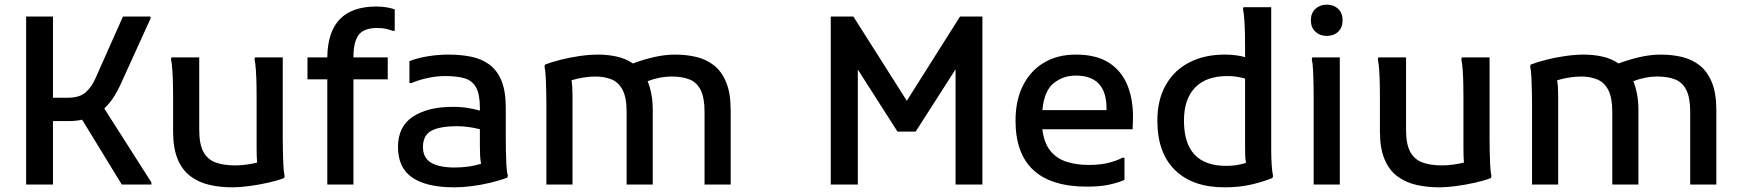

<svg xmlns="http://www.w3.org/2000/svg" viewBox="-20 -791 7464 823"><path d="M92 0V-720H207V-372H270Q321 -372 347 -395Q373 -418 389 -455L507 -720H625V-711L494 -423Q481 -395 464.5 -370.5Q448 -346 427 -326L629 -9V0H502L332 -278Q305 -272 276 -272H207V0Z M977 12Q924 12 878 1.5Q832 -9 796.5 -35.5Q761 -62 741.5 -109Q722 -156 722 -227V-374Q722 -394 721.5 -425.5Q721 -457 719 -488Q717 -519 713 -537L715 -545H834V-235Q834 -173 852 -140Q870 -107 904.5 -94.5Q939 -82 988 -82Q1012 -82 1036.5 -85.5Q1061 -89 1082 -94Q1081 -107 1080.5 -123Q1080 -139 1080 -156V-374Q1080 -394 1079.5 -425.5Q1079 -457 1077 -488Q1075 -519 1071 -537L1073 -545H1192V-199Q1192 -179 1192.5 -147.5Q1193 -116 1194.5 -85Q1196 -54 1200 -36L1198 -28Q1170 -17 1130 -8Q1090 1 1049 6.5Q1008 12 977 12Z M1383 0V-451H1298V-545H1383Q1385 -763 1593 -763Q1618 -763 1637.5 -759.5Q1657 -756 1672 -751V-659H1663Q1649 -664 1634.5 -667.5Q1620 -671 1597 -671Q1539 -671 1517 -641Q1495 -611 1495 -545H1642V-451H1495V0Z M1928 12Q1808 12 1747 -30Q1686 -72 1686 -161Q1686 -249 1750 -291Q1814 -333 1921 -333Q1958 -333 1986.5 -328Q2015 -323 2037 -317V-329Q2037 -387 2020.5 -416.5Q2004 -446 1971 -455.5Q1938 -465 1888 -465Q1848 -465 1808 -455.5Q1768 -446 1744 -435H1735V-529Q1771 -543 1815.5 -550Q1860 -557 1902 -557Q1954 -557 1999 -548Q2044 -539 2077.5 -514.5Q2111 -490 2129.5 -445Q2148 -400 2148 -329V-200Q2148 -180 2148.5 -148Q2149 -116 2150.5 -85.5Q2152 -55 2157 -37L2154 -29Q2121 -17 2081 -7.5Q2041 2 2001 7Q1961 12 1928 12ZM1793 -161Q1793 -114 1828 -93.5Q1863 -73 1929 -73Q1991 -73 2042 -89Q2039 -105 2038 -123.5Q2037 -142 2037 -167V-237Q2015 -243 1989 -246.5Q1963 -250 1940 -250Q1865 -250 1829 -230.5Q1793 -211 1793 -161Z M2322 0V-343Q2322 -363 2321.5 -394.5Q2321 -426 2319.5 -457Q2318 -488 2314 -506L2316 -514Q2344 -525 2383.5 -535Q2423 -545 2465.5 -551Q2508 -557 2544 -557Q2585 -557 2623.5 -548.5Q2662 -540 2693 -519Q2738 -536 2784.5 -546.5Q2831 -557 2874 -557Q2923 -557 2966 -546.5Q3009 -536 3041.5 -510Q3074 -484 3093 -437.5Q3112 -391 3112 -318V0H3000V-311Q3000 -372 2983.5 -405Q2967 -438 2935.5 -450.5Q2904 -463 2858 -463Q2834 -463 2808 -458Q2782 -453 2756 -443Q2766 -419 2772 -388Q2778 -357 2778 -318V0H2666V-311Q2666 -372 2649 -405Q2632 -438 2601.5 -450.5Q2571 -463 2532 -463Q2507 -463 2480 -458.5Q2453 -454 2430 -447Q2434 -419 2434 -383V0Z M3541 0V-720H3638L3867 -359L4095 -720H4191V0H4076V-494L3905 -227H3827L3657 -493V0Z M4640 9Q4333 9 4333 -274Q4333 -361 4365 -424.5Q4397 -488 4455 -522.5Q4513 -557 4592 -557Q4681 -557 4736 -520.5Q4791 -484 4815.5 -418.5Q4840 -353 4836 -267L4835 -237H4448Q4455 -179 4481.5 -145.5Q4508 -112 4550.5 -98Q4593 -84 4647 -84Q4697 -84 4733.5 -93.5Q4770 -103 4791 -115H4800V-20Q4774 -8 4734.5 0.5Q4695 9 4640 9ZM4591 -467Q4537 -467 4496.5 -434.5Q4456 -402 4448 -319H4723V-327Q4723 -467 4591 -467Z M5229 12Q5092 12 5016.5 -62Q4941 -136 4941 -274Q4941 -363 4977 -426.5Q5013 -490 5078 -523.5Q5143 -557 5230 -557Q5256 -557 5278 -554Q5300 -551 5317 -546V-585Q5317 -606 5316.5 -639Q5316 -672 5314 -703.5Q5312 -735 5308 -752L5310 -760H5429V-199Q5429 -179 5429 -147.5Q5429 -116 5431 -85Q5433 -54 5437 -36L5434 -28Q5392 -11 5341.5 0.5Q5291 12 5229 12ZM5055 -274Q5055 -80 5236 -80Q5262 -80 5282.5 -83.5Q5303 -87 5321 -93Q5318 -107 5317.5 -124Q5317 -141 5317 -159V-454Q5304 -458 5285 -461.5Q5266 -465 5241 -465Q5150 -465 5102.5 -415.5Q5055 -366 5055 -274Z M5667 -637Q5638 -637 5618.5 -655Q5599 -673 5599 -704Q5599 -735 5618.5 -753Q5638 -771 5667 -771Q5697 -771 5716 -753Q5735 -735 5735 -704Q5735 -673 5716 -655Q5697 -637 5667 -637ZM5611 0V-374Q5611 -394 5610.5 -425.5Q5610 -457 5608.5 -488Q5607 -519 5603 -537L5605 -545H5723V0Z M6150 12Q6097 12 6051 1.5Q6005 -9 5969.5 -35.5Q5934 -62 5914.5 -109Q5895 -156 5895 -227V-374Q5895 -394 5894.5 -425.5Q5894 -457 5892 -488Q5890 -519 5886 -537L5888 -545H6007V-235Q6007 -173 6025 -140Q6043 -107 6077.5 -94.5Q6112 -82 6161 -82Q6185 -82 6209.5 -85.5Q6234 -89 6255 -94Q6254 -107 6253.5 -123Q6253 -139 6253 -156V-374Q6253 -394 6252.5 -425.5Q6252 -457 6250 -488Q6248 -519 6244 -537L6246 -545H6365V-199Q6365 -179 6365.5 -147.5Q6366 -116 6367.5 -85Q6369 -54 6373 -36L6371 -28Q6343 -17 6303 -8Q6263 1 6222 6.5Q6181 12 6150 12Z M6547 0V-343Q6547 -363 6546.5 -394.5Q6546 -426 6544.5 -457Q6543 -488 6539 -506L6541 -514Q6569 -525 6608.5 -535Q6648 -545 6690.5 -551Q6733 -557 6769 -557Q6810 -557 6848.5 -548.5Q6887 -540 6918 -519Q6963 -536 7009.5 -546.5Q7056 -557 7099 -557Q7148 -557 7191 -546.5Q7234 -536 7266.5 -510Q7299 -484 7318 -437.5Q7337 -391 7337 -318V0H7225V-311Q7225 -372 7208.5 -405Q7192 -438 7160.5 -450.5Q7129 -463 7083 -463Q7059 -463 7033 -458Q7007 -453 6981 -443Q6991 -419 6997 -388Q7003 -357 7003 -318V0H6891V-311Q6891 -372 6874 -405Q6857 -438 6826.5 -450.5Q6796 -463 6757 -463Q6732 -463 6705 -458.5Q6678 -454 6655 -447Q6659 -419 6659 -383V0Z"/></svg>

Font: Kufam Medium
Style: Regular
Weight: 500
Designer: Wael Morcos, Artur Schmal
Foundry: Original Type
Version: Version 1.300; ttfautohint (v1.8.3)